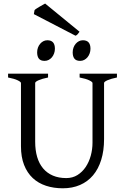

<svg xmlns="http://www.w3.org/2000/svg" viewBox="-20 -1020 694 1055"><path d="M622.6 -594.2Q589.4 -587.4 570.6 -579.1Q551.8 -570.8 551.8 -564V-255.9Q551.8 -191.9 536.1 -141.6Q520.5 -91.3 491.2 -56.6Q461.9 -22 419.9 -3.7Q377.9 14.6 325.2 14.6Q274.9 14.6 232.7 0.7Q190.4 -13.2 159.9 -41.7Q129.4 -70.3 112.3 -113.8Q95.2 -157.2 95.2 -216.8V-564Q95.2 -569.8 77.4 -578.6Q59.6 -587.4 24.4 -594.2V-615.2H244.1V-594.2Q210.9 -587.4 192.1 -579.1Q173.3 -570.8 173.3 -564V-241.2Q173.3 -194.3 184.3 -157.2Q195.3 -120.1 217 -94.5Q238.8 -68.8 270.5 -55.2Q302.2 -41.5 344.2 -41.5Q378.9 -41.5 405.8 -58.3Q432.6 -75.2 450.9 -102.5Q469.2 -129.9 478.8 -164.8Q488.3 -199.7 488.3 -235.8V-564Q488.3 -569.8 470.5 -578.6Q452.6 -587.4 417.5 -594.2V-615.2H622.6ZM477.1 -752.4Q477.1 -738.8 472.7 -726.6Q468.3 -714.4 460.7 -705.3Q453.1 -696.3 442.9 -690.9Q432.6 -685.5 420.4 -685.5Q398.4 -685.5 388.9 -697.8Q379.4 -710 379.4 -732.4Q379.4 -746.1 383.8 -758.3Q388.2 -770.5 396 -779.5Q403.8 -788.6 413.8 -793.7Q423.8 -798.8 435.5 -798.8Q477.1 -798.8 477.1 -752.4ZM281.7 -752.4Q281.7 -738.8 277.3 -726.6Q272.9 -714.4 265.4 -705.3Q257.8 -696.3 247.6 -690.9Q237.3 -685.5 225.1 -685.5Q203.1 -685.5 193.6 -697.8Q184.1 -710 184.1 -732.4Q184.1 -746.1 188.5 -758.3Q192.9 -770.5 200.7 -779.5Q208.5 -788.6 218.5 -793.7Q228.5 -798.8 240.2 -798.8Q281.7 -798.8 281.7 -752.4ZM417 -845.7Q410.2 -836.4 406.5 -831.8Q402.8 -827.1 395 -823.7L166 -942.4L169.9 -964.4Q173.3 -968.3 180.9 -973.1Q188.5 -978 197.3 -983.2Q206.1 -988.3 214.4 -992.9Q222.7 -997.6 228 -1000.5Z"/></svg>

Font: Gentium Basic
Style: Regular
Weight: 400
Designer: J. Victor Gaultney and Annie Olsen
Foundry: SIL International
Version: Version 1.100